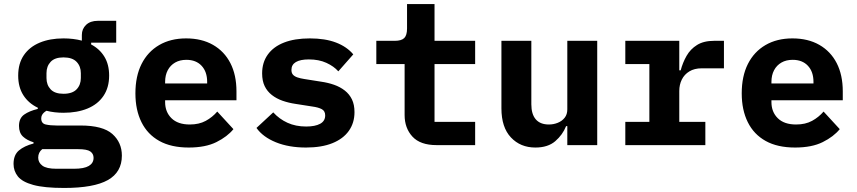

<svg xmlns="http://www.w3.org/2000/svg" viewBox="-20 -718 4240 950"><path d="M583 52Q583 134 513.5 173Q444 212 297 212Q199 212 144.5 197Q90 182 68.5 155Q47 128 47 93Q47 49 73.5 26.5Q100 4 146 -8V-14Q113 -24 93.5 -42.5Q74 -61 74 -95Q74 -133 99.5 -151Q125 -169 167 -179V-185Q121 -207 95.5 -247Q70 -287 70 -344Q70 -404 98 -445Q126 -486 176.5 -507Q227 -528 294 -528Q343 -528 385 -517V-545Q385 -575 406 -595Q427 -615 464 -615H555V-507H431V-498Q473 -476 496.5 -437.5Q520 -399 520 -344Q520 -285 492 -243.5Q464 -202 413 -181Q362 -160 294 -160Q272 -160 250.5 -162.5Q229 -165 210 -170Q203 -166 197 -160.5Q191 -155 187.5 -148Q184 -141 184 -132Q184 -107 206.5 -102Q229 -97 260 -97H378Q489 -97 536 -55Q583 -13 583 52ZM443 63Q443 43 427 31.5Q411 20 366 20H189Q179 28 174 38.5Q169 49 169 62Q169 86 189.5 101.5Q210 117 259 117H346Q396 117 419.5 103Q443 89 443 63ZM294 -254Q338 -254 359 -276Q380 -298 380 -332V-356Q380 -390 359 -412Q338 -434 294 -434Q251 -434 230.5 -412Q210 -390 210 -356V-332Q210 -298 230.5 -276Q251 -254 294 -254Z M914 12Q827 12 768.5 -20.5Q710 -53 680 -113.5Q650 -174 650 -256Q650 -341 680.5 -401.5Q711 -462 767.5 -495Q824 -528 901 -528Q978 -528 1034 -496Q1090 -464 1120 -405.5Q1150 -347 1150 -266V-222H797V-213Q797 -164 828.5 -133Q860 -102 919 -102Q965 -102 998 -120Q1031 -138 1055 -166L1135 -79Q1105 -42 1051 -15Q997 12 914 12ZM902 -422Q870 -422 846.5 -408.5Q823 -395 810 -370.5Q797 -346 797 -313V-305H1005V-313Q1005 -363 977.5 -392.5Q950 -422 902 -422Z M1494 12Q1409 12 1345 -14Q1281 -40 1249 -85L1332 -162Q1362 -129 1402.5 -110.5Q1443 -92 1495 -92Q1539 -92 1564 -105.5Q1589 -119 1589 -147Q1589 -169 1572 -178Q1555 -187 1525 -191L1442 -204Q1408 -209 1378 -219.5Q1348 -230 1325 -248Q1302 -266 1289.5 -292Q1277 -318 1277 -355Q1277 -409 1305 -448Q1333 -487 1385.5 -507.5Q1438 -528 1513 -528Q1589 -528 1642.5 -507.5Q1696 -487 1728 -449L1654 -365Q1632 -390 1595 -407Q1558 -424 1508 -424Q1466 -424 1444 -411Q1422 -398 1422 -372Q1422 -357 1429.5 -348.5Q1437 -340 1451.5 -335Q1466 -330 1486 -327L1568 -314Q1603 -309 1633 -298.5Q1663 -288 1686 -270Q1709 -252 1721.5 -226Q1734 -200 1734 -163Q1734 -110 1706 -70.5Q1678 -31 1624.5 -9.5Q1571 12 1494 12Z M2140 0Q2059.6 0 2020.8 -42Q1982 -84 1982 -149V-401H1842V-516H1933Q1966 -516 1980 -529.6Q1994 -543.3 1994 -577V-698H2130V-516H2331V-401H2130V-115H2331V0Z M2787 -94H2781Q2764 -51 2727.5 -19.5Q2691 12 2629 12Q2555 12 2508 -38Q2461 -88 2461 -182V-516H2609V-202Q2609 -153 2631 -127.5Q2653 -102 2696 -102Q2719 -102 2740 -110.5Q2761 -119 2774 -135.5Q2787 -152 2787 -177V-516H2935V0H2787Z M3074 -115H3193V-401H3074V-516H3341V-370H3348Q3358 -408 3377 -441.5Q3396 -475 3429 -495.5Q3462 -516 3513 -516H3562V-380H3452Q3416 -380 3391.1 -364.9Q3366.2 -349.9 3353.6 -324.4Q3341 -298.9 3341 -268V-115H3470V0H3074Z M3914 12Q3827 12 3768.5 -20.5Q3710 -53 3680 -113.5Q3650 -174 3650 -256Q3650 -341 3680.5 -401.5Q3711 -462 3767.5 -495Q3824 -528 3901 -528Q3978 -528 4034 -496Q4090 -464 4120 -405.5Q4150 -347 4150 -266V-222H3797V-213Q3797 -164 3828.5 -133Q3860 -102 3919 -102Q3965 -102 3998 -120Q4031 -138 4055 -166L4135 -79Q4105 -42 4051 -15Q3997 12 3914 12ZM3902 -422Q3870 -422 3846.5 -408.5Q3823 -395 3810 -370.5Q3797 -346 3797 -313V-305H4005V-313Q4005 -363 3977.5 -392.5Q3950 -422 3902 -422Z"/></svg>

Font: Lilex
Style: Regular
Weight: 400
Monospace: yes
Designer: Mike Abbink, Paul van der Laan, Pieter van Rosmalen, Mikhael Khrustik
Foundry: Mikhael Khrustik
Version: Version 2.510